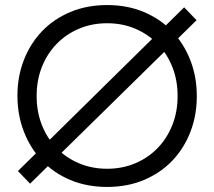

<svg xmlns="http://www.w3.org/2000/svg" viewBox="-20 -730 848 760"><path d="M758 -650 709 -701 51 -53 99 -3ZM404 -62Q344 -62 293 -83.5Q242 -105 204.5 -143.5Q167 -182 146 -234.5Q125 -287 125 -350Q125 -413 146 -465.5Q167 -518 204.5 -556.5Q242 -595 293 -616.5Q344 -638 404 -638Q464 -638 515 -616.5Q566 -595 603.5 -556.5Q641 -518 662 -465.5Q683 -413 683 -350Q683 -287 662 -234.5Q641 -182 603.5 -143.5Q566 -105 515 -83.5Q464 -62 404 -62ZM404 10Q484 10 549.5 -17.5Q615 -45 661.5 -93.5Q708 -142 733.5 -207.5Q759 -273 759 -349Q759 -426 733.5 -491.5Q708 -557 661.5 -606Q615 -655 549.5 -682.5Q484 -710 404 -710Q324 -710 258.5 -682.5Q193 -655 146.5 -606.5Q100 -558 74.5 -492.5Q49 -427 49 -351Q49 -275 74.5 -209Q100 -143 146.5 -94Q193 -45 258.5 -17.5Q324 10 404 10Z"/></svg>

Font: Tilda Sans VF
Style: Regular
Weight: 400
Designer: ParaType Ltd
Foundry: ParaType Ltd
Version: Version 1.010